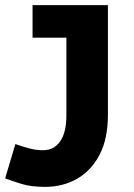

<svg xmlns="http://www.w3.org/2000/svg" viewBox="-80 -491 523 749"><path d="M96 238Q41 238 4 226.5Q-33 215 -60 205L-20 71Q8 81 34.5 88Q61 95 88 95Q131 95 155 60Q179 25 179 -40V-471H341V-43Q341 50 308.5 112.5Q276 175 220.5 206.5Q165 238 96 238ZM47 -344V-471H298V-344Z"/></svg>

Font: BioRhyme SemiExpanded ExtraBold
Style: Regular
Weight: 800
Width: 6
Designer: Aoife Mooney
Foundry: Aoife Mooney Type
Version: Version 1.600;gftools[0.9.33]